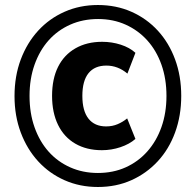

<svg xmlns="http://www.w3.org/2000/svg" viewBox="-20 -736 782 767"><path d="M371 11Q299 11 238 -16Q177 -43 132.5 -91.5Q88 -140 63 -206.5Q38 -273 38 -352Q38 -432 63 -498.5Q88 -565 132.5 -613.5Q177 -662 238 -689Q299 -716 371 -716Q444 -716 505 -689Q566 -662 610.5 -613.5Q655 -565 679.5 -498.5Q704 -432 704 -353Q704 -274 679.5 -207Q655 -140 610 -91.5Q565 -43 504.5 -16Q444 11 371 11ZM387 -136Q326 -136 281 -162Q236 -188 212 -237Q188 -286 188 -353Q188 -421 212 -469Q236 -517 281.5 -543Q327 -569 388 -569Q427 -569 462.5 -557.5Q498 -546 521 -525L489 -442Q470 -458 449 -466Q428 -474 405 -474Q358 -474 333.5 -443.5Q309 -413 309 -353Q309 -293 333.5 -262Q358 -231 404 -231Q429 -231 450 -240Q471 -249 488 -263L521 -181Q497 -160 461 -148Q425 -136 387 -136ZM371 -45Q432 -45 482 -67.5Q532 -90 568.5 -131Q605 -172 625 -228.5Q645 -285 645 -353Q645 -421 625 -477.5Q605 -534 568.5 -574.5Q532 -615 482 -637.5Q432 -660 372 -660Q311 -660 260.5 -637.5Q210 -615 174 -574.5Q138 -534 118 -477.5Q98 -421 98 -353Q98 -284 118 -227.5Q138 -171 174 -130.5Q210 -90 260.5 -67.5Q311 -45 371 -45Z"/></svg>

Font: Nunito Sans 10pt SemiCondensed ExtraBold
Style: Regular
Weight: 800
Width: 4
Designer: Vernon Adams
Foundry: Vernon Adams
Version: Version 3.101;gftools[0.9.27]